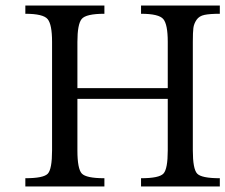

<svg xmlns="http://www.w3.org/2000/svg" viewBox="-20 -677 818 697"><path d="M261 -525V-357H589V-525Q589 -588 573 -607.5Q557 -627 492 -627V-657H778V-627Q742 -627 722.5 -623Q703 -619 693.5 -605Q684 -591 682 -575.5Q680 -560 680 -525V-131Q680 -64 695.5 -47Q711 -30 778 -30V0H492V-30Q558 -30 573.5 -47Q589 -64 589 -131V-318H261V-131Q261 -64 277 -47Q293 -30 359 -30V0H72V-30Q138 -30 153.5 -46.5Q169 -63 169 -131V-525Q169 -588 153 -607.5Q137 -627 72 -627V-657H359V-627Q292 -627 276.5 -608Q261 -589 261 -525Z"/></svg>

Font: myMathFont
Style: Regular
Weight: 400
Designer: Ross Mills, John Hudson & Paul Hanslow, Tiro Typeworks Ltd; with prior portions MicroPress Inc., and Coen Hoffman. Math 
Foundry: Tiro Typeworks Ltd
Version: Version 2.13 b171